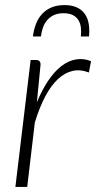

<svg xmlns="http://www.w3.org/2000/svg" viewBox="-20 -735 378 755"><path d="M40.5 0ZM40.5 0 100.5 -499H122Q139.5 -499 139.5 -481L125 -333Q145.5 -382 169.8 -418Q194 -454 221.2 -475Q248.5 -496 278 -501.2Q307.5 -506.5 338 -494.5L329.5 -450Q295.5 -463 265 -456Q234.5 -449 207.5 -423.8Q180.5 -398.5 157.8 -355.5Q135 -312.5 117 -253.5L87 0ZM233.5 -715Q263.5 -715 283.5 -705.2Q303.5 -695.5 314.8 -678.5Q326 -661.5 329.2 -639.2Q332.5 -617 330 -591.5H298Q300 -610 298 -626.8Q296 -643.5 288.2 -656Q280.5 -668.5 266.2 -675.8Q252 -683 230 -683Q208 -683 192.2 -675.8Q176.5 -668.5 165.8 -656Q155 -643.5 149 -626.8Q143 -610 141 -591.5H109.5Q112.5 -617 120.8 -639.2Q129 -661.5 144 -678.5Q159 -695.5 181.2 -705.2Q203.5 -715 233.5 -715Z"/></svg>

Font: Lato Light
Style: Italic
Weight: 300
Italic angle: -7°
Designer: Lukasz Dziedzic
Foundry: tyPoland Lukasz Dziedzic
Version: Version 2.007; 2014-02-27